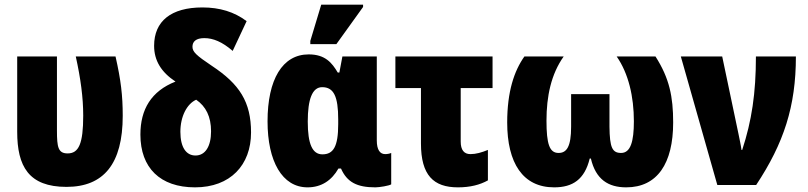

<svg xmlns="http://www.w3.org/2000/svg" viewBox="-20 -796 3475 826"><path d="M266 8C426 8 508 -91 508 -298C508 -385 500 -452 477 -553H306C327 -458 338 -376 338 -299C338 -178 319 -136 271 -136C230 -136 225 -163 225 -234V-553H54V-229C54 -81 103 8 266 8Z M819 10C971 10 1060 -86 1060 -226C1060 -357 1011 -434 891 -513C824 -558 808 -573 808 -595C808 -617 823 -632 859 -632C897 -632 936 -616 981 -577L1041 -705C988 -745 925 -764 851 -764C716 -764 643 -705 643 -599C643 -536 673 -486 735 -445C631 -404 584 -326 584 -217C584 -74 669 10 819 10ZM821 -127C781 -127 756 -162 756 -229C756 -295 784 -349 824 -367C866 -338 888 -294 888 -231C888 -166 863 -127 821 -127Z M1315 -606H1427L1542 -766V-776H1362L1315 -620ZM1303 10C1363 10 1407 -20 1436 -71H1447C1473 -12 1516 10 1595 10C1612 10 1655 3 1663 -3V-138C1657 -135 1646 -133 1637 -133C1615 -133 1601 -151 1601 -192V-553H1453L1440 -484H1433C1408 -526 1379 -562 1308 -562C1195 -562 1131 -454 1131 -274C1131 -102 1194 10 1303 10ZM1367 -132C1324 -132 1304 -176 1304 -273C1304 -368 1323 -421 1366 -421C1416 -421 1435 -381 1435 -282V-262C1435 -165 1414 -132 1367 -132Z M1950 10C2003 10 2045 -1 2079 -20V-151C2052 -140 2028 -133 2004 -133C1976 -133 1962 -151 1962 -187V-417H2099V-553H1681V-417H1791V-179C1791 -42 1845 10 1950 10Z M2364 10C2444 10 2495 -24 2517 -114H2522C2543 -24 2597 10 2674 10C2808 10 2876 -93 2876 -269C2876 -380 2860 -459 2800 -553H2633C2684 -480 2707 -380 2707 -274C2707 -188 2693 -138 2652 -138C2614 -138 2603 -161 2602 -251V-391H2437V-251C2437 -165 2418 -138 2383 -138C2344 -138 2331 -176 2331 -277C2331 -382 2351 -477 2405 -553H2236C2192 -491 2162 -402 2162 -269C2162 -95 2229 10 2364 10Z M3066 0H3233C3352 -180 3404 -338 3404 -553H3232C3232 -395 3214 -276 3173 -151H3170C3167 -174 3161 -199 3157 -220L3087 -553H2909Z"/></svg>

Font: Noto Sans Condensed Black
Style: Regular
Weight: 900
Width: 3
Designer: Monotype Design Team
Foundry: Monotype Imaging Inc.
Version: Version 2.013